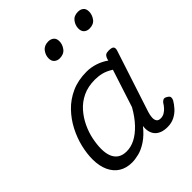

<svg xmlns="http://www.w3.org/2000/svg" viewBox="-222 -919 1066 1066"><g transform="rotate(-45 311.5 -385.5)"><path d="M193 17Q148 17 116 -3Q84 -23 66.5 -61Q49 -99 49 -151Q49 -196 61 -246Q73 -296 98 -344.5Q123 -393 161 -432.5Q199 -472 251 -495.5Q303 -519 370 -519Q404 -519 437.5 -508Q471 -497 499 -477L502 -489Q508 -505 516 -510Q524 -515 540 -515Q565 -515 571.5 -506.5Q578 -498 573 -482L454 -118Q448 -99 447 -82Q446 -65 453 -54.5Q460 -44 478 -44Q494 -44 507.5 -52Q521 -60 531.5 -72Q542 -84 549 -96Q555 -104 564 -108Q573 -112 587 -103Q601 -95 601.5 -85.5Q602 -76 597 -66Q586 -47 568.5 -27.5Q551 -8 526.5 4.5Q502 17 471 17Q446 17 428 10.5Q410 4 398.5 -7.5Q387 -19 381.5 -35.5Q376 -52 377 -72Q377 -75 377.5 -78Q378 -81 378 -84Q345 -43 311 -20.5Q277 2 246.5 9.5Q216 17 193 17ZM124 -158Q124 -123 134 -98.5Q144 -74 164 -61Q184 -48 215 -48Q249 -48 282 -65Q315 -82 347.5 -116Q380 -150 409 -201L481 -423Q451 -442 425 -448.5Q399 -455 372 -455Q317 -455 276 -435.5Q235 -416 206 -383Q177 -350 158.5 -310.5Q140 -271 132 -231Q124 -191 124 -158ZM317 -676Q299 -676 286 -687Q273 -698 273 -720Q273 -745 289.5 -766.5Q306 -788 338 -788Q357 -788 370 -777.5Q383 -767 383 -745Q383 -720 366.5 -698Q350 -676 317 -676ZM551 -676Q532 -676 519.5 -687Q507 -698 507 -720Q507 -745 523 -766.5Q539 -788 571 -788Q591 -788 603.5 -777.5Q616 -767 616 -745Q616 -720 600 -698Q584 -676 551 -676Z"/></g></svg>

Font: Playwrite RO Light
Style: Regular
Weight: 300
Version: Version 1.002